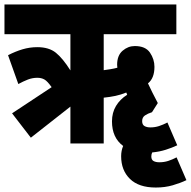

<svg xmlns="http://www.w3.org/2000/svg" viewBox="-20 -642 854 859"><path d="M118 -26 34 -135 211 -252Q192 -279 178.5 -286.5Q165 -294 147 -294Q125 -294 104.5 -286Q84 -278 62 -266L16 -395Q49 -412 81 -421.5Q113 -431 147 -431Q199 -431 230 -406Q261 -381 295 -327V-489H0V-622H769V-489H444V-328Q459 -330 474.5 -332.5Q490 -335 505 -339Q504 -346 504 -352Q504 -394 528.5 -415Q553 -436 583 -436Q631 -436 651 -406.5Q671 -377 671 -343Q671 -292 642 -269Q652 -248 662 -227.5Q672 -207 686 -181L660 -140Q641 -134 628.5 -125.5Q616 -117 616 -100Q616 -84 626.5 -78Q637 -72 653 -72Q673 -72 691.5 -78Q710 -84 729 -94L773 8Q750 19 721.5 28Q693 37 661 40Q657 48 657 58Q657 73 667 78.5Q677 84 693 84Q714 84 732.5 78Q751 72 770 62L814 164Q787 177 752.5 187Q718 197 677 197Q601 197 561.5 158.5Q522 120 522 57Q522 32 531 11Q481 -26 481 -99Q481 -138 499 -168Q517 -198 549 -218Q547 -223 545 -228Q520 -218 496.5 -213Q473 -208 444 -205V0H295V-165Z"/></svg>

Font: Noto Sans Devanagari UI ExtraCondensed Black
Style: Regular
Weight: 900
Width: 2
Designer: Jelle Bosma - Monotype Design Team
Foundry: Monotype Imaging Inc.
Version: Version 2.003